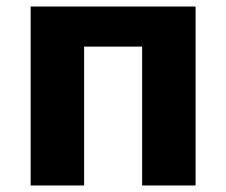

<svg xmlns="http://www.w3.org/2000/svg" viewBox="-20 -569 694 589"><path d="M580 -549V0H416V-426H238V0H74V-549Z"/></svg>

Font: Noto Sans UI Extra
Style: Regular
Weight: 800
Designer: Monotype Design Team
Foundry: Monotype Imaging Inc.
Version: Version 1.901